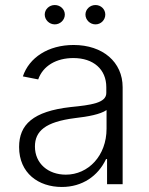

<svg xmlns="http://www.w3.org/2000/svg" viewBox="-20 -733 592 764"><path d="M226 11C307 11 370 -32 402 -100H406V0H468V-386C468 -486 389 -554 273 -554C172 -554 96 -504 71 -429L132 -417C151 -471 204 -502 272 -502C352 -502 403 -457 403 -386V-363C403 -323 342 -315 261 -307C111 -290 56 -237 56 -148C56 -44 133 11 226 11ZM119 -150C119 -211 160 -248 278 -263C331 -269 379 -278 404 -295V-221C404 -113 331 -38 242 -38C172 -38 119 -82 119 -150ZM158 -675C158 -654 176 -636 198 -636C220 -636 238 -654 238 -675C238 -696 220 -713 198 -713C176 -713 158 -696 158 -675ZM320 -675C320 -654 338 -636 360 -636C382 -636 399 -654 399 -675C399 -696 382 -713 360 -713C338 -713 320 -696 320 -675Z"/></svg>

Font: Wafeq Light
Style: Regular
Weight: 300
Designer: Rasmus Andersson & Azza Alameddine
Foundry: Google & TypeTogether
Version: Version 3.000;January 28, 2025;FontCreator 15.0.0.3014 64-bi